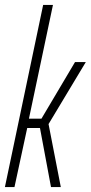

<svg xmlns="http://www.w3.org/2000/svg" viewBox="-21 -763 370 783"><path d="M-1 0 155 -743H195L97 -279H148L285 -510H329L177 -257L227 0H187L142 -241H90L38 0Z"/></svg>

Font: Saira UltraCondensed ExtraLight
Style: Italic
Weight: 250
Width: 1
Italic angle: -12°
Designer: Hector Gatti with collaboration of the Omnibus-Type team
Foundry: Omnibus-Type
Version: Version 1.101